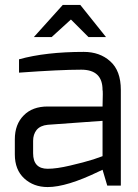

<svg xmlns="http://www.w3.org/2000/svg" viewBox="-20 -751 559 777"><path d="M117 -601 234 -731H305L409 -601H338L267 -672L189 -601ZM57 -511Q165 -541 319 -541Q384 -541 426 -503Q469 -465 469 -387V0H414L395 -64L380 -57Q250 6 173 6Q116 6 78 -29Q40 -64 40 -126V-187Q40 -248 76 -284Q111 -320 173 -320H340H395Q396 -353 396 -370Q396 -386 395 -387Q395 -469 309 -469Q223 -469 57 -457ZM114 -131Q114 -68 173 -68Q209 -68 264 -81Q320 -94 358 -106L395 -119V-262L173 -246Q143 -243 128 -225Q114 -207 114 -181Z"/></svg>

Font: Mina
Style: Regular
Weight: 400
Version: Version 1.000